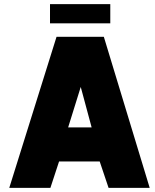

<svg xmlns="http://www.w3.org/2000/svg" viewBox="-20 -910 751 930"><path d="M514.2 -796.9H222.2V-890.1H514.2ZM423.8 -293 371.1 -488.8 310.1 -293ZM705.1 0H505.9L462.9 -127.9H266.1L224.1 0H24.9L253.9 -731.9H482.9Z"/></svg>

Font: Squarion Black
Style: Regular
Weight: 900
Designer: Natanael Gama
Version: Version 1.00;September 12, 2019;FontCreator 11.5.0.2425 64-b